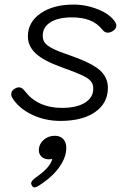

<svg xmlns="http://www.w3.org/2000/svg" viewBox="-20 -520 563 840"><path d="M33 -93Q29 -100 29 -107Q29 -125 48 -134Q56 -138 63 -138Q77 -138 90 -120Q146 -48 251 -48Q315 -48 351.5 -70.5Q388 -93 388 -132Q388 -151 378 -164Q368 -177 339.5 -190.5Q311 -204 249 -226Q171 -254 136.5 -286Q102 -318 102 -361Q102 -423 157.5 -461.5Q213 -500 302 -500Q357 -500 410 -478.5Q463 -457 485 -422Q489 -414 489 -409Q489 -392 470 -382Q460 -377 452 -377Q438 -377 428 -390Q405 -419 372 -431.5Q339 -444 294 -444Q236 -444 201.5 -423Q167 -402 167 -364Q167 -345 176.5 -332.5Q186 -320 211.5 -307Q237 -294 288 -277Q380 -245 416 -213.5Q452 -182 452 -136Q452 -69 396.5 -30Q341 9 244 9Q177 9 119.5 -18.5Q62 -46 33 -93ZM116 282Q116 272 136 257Q200 213 209 175Q204 177 193 177Q175 177 162.5 166Q150 155 150 138Q150 111 170.5 92.5Q191 74 220 74Q243 74 256.5 88Q270 102 270 127Q270 166 242 207.5Q214 249 165 282Q154 290 145 295Q136 300 131 300Q125 300 120 293Q116 285 116 282Z"/></svg>

Font: Kodchasan Light
Style: Italic
Weight: 300
Italic angle: -10°
Version: Version 1.000; ttfautohint (v1.6)